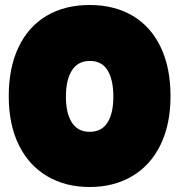

<svg xmlns="http://www.w3.org/2000/svg" viewBox="-20 -734 718 769"><path d="M15 -349Q15 -463 54.5 -545.5Q94 -628 167 -671Q240 -714 339 -714Q438 -714 511 -671Q584 -628 623.5 -545.5Q663 -463 663 -349Q663 -236 623 -154Q583 -72 509.5 -28.5Q436 15 339 15Q242 15 168.5 -28.5Q95 -72 55 -154Q15 -236 15 -349ZM434 -347Q434 -414 411 -452Q388 -490 340 -490Q292 -490 268 -452Q244 -414 244 -347Q244 -280 268 -243Q292 -206 339 -206Q387 -206 410.5 -243Q434 -280 434 -347Z"/></svg>

Font: Readiness Black
Style: Regular
Weight: 900
Designer: Katatrad Team
Foundry: CadsonDemak
Version: Version 1.00;April 23, 2019;FontCreator 11.5.0.2425 64-bit; 